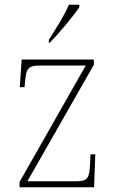

<svg xmlns="http://www.w3.org/2000/svg" viewBox="-20 -786 487 806"><path d="M185 -619V-606H188C228 -646 290 -721 313 -756V-766H269C251 -721 214 -665 185 -619ZM62 0H375L380 -138H360L358 -95C355 -39 349 -25 297 -25H95L374 -514V-536H71L63 -420H83L85 -442C90 -497 96 -511 148 -511H340L62 -22Z"/></svg>

Font: Noto Serif Tamil SemiCondensed Thin
Style: Regular
Weight: 100
Width: 4
Designer: Indian Type Foundry, Tom Grace, and the Monotype Design Team
Foundry: Monotype Imaging Inc.
Version: Version 2.004